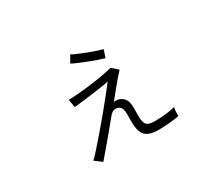

<svg xmlns="http://www.w3.org/2000/svg" viewBox="-117 -828 1234 1098"><g transform="rotate(-30 500.0 -279.5)"><path d="M289 34 243 0Q262 -18 291 -51Q320 -84 355 -124.5Q390 -165 425 -207.5Q460 -250 490 -287.5Q520 -325 540 -351Q503 -344 456.5 -337.5Q410 -331 368.5 -326Q327 -321 304 -319L295 -372Q316 -372 354.5 -375Q393 -378 438 -383.5Q483 -389 524.5 -396.5Q566 -404 594 -411L633 -376Q625 -368 605 -345Q585 -322 560.5 -292Q536 -262 512 -232Q520 -235 534 -233Q548 -231 557 -226Q577 -216 586.5 -195Q596 -174 594 -122Q592 -74 598.5 -52.5Q605 -31 621 -25.5Q637 -20 663 -20Q681 -20 705.5 -21.5Q730 -23 754.5 -27Q779 -31 796 -35Q793 -25 792 -6.5Q791 12 792 22Q758 28 720.5 31Q683 34 657 34Q616 34 590 23Q564 12 552.5 -17.5Q541 -47 543 -104Q545 -145 540 -164Q535 -183 519 -190Q506 -196 491 -192.5Q476 -189 461 -171Q426 -128 392 -87.5Q358 -47 331.5 -15.5Q305 16 289 34ZM596 -473Q582 -477 555.5 -486Q529 -495 499.5 -506.5Q470 -518 444.5 -529Q419 -540 406 -547L432 -593Q443 -586 466.5 -576Q490 -566 518 -555Q546 -544 572 -535.5Q598 -527 613 -523Z"/></g></svg>

Font: Zen Kaku Gothic New
Style: Regular
Weight: 400
Designer: Yoshimichi Ohira
Foundry: Positype
Version: Version 1.001